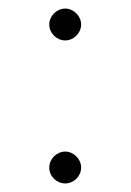

<svg xmlns="http://www.w3.org/2000/svg" viewBox="-20 -425 308 453"><path d="M133.8 -329.6C153.8 -329.6 171.4 -346.7 171.4 -367.2C171.4 -387.2 153.8 -404.8 133.8 -404.8C113.8 -404.8 96.2 -387.2 96.2 -367.2C96.2 -346.7 113.8 -329.6 133.8 -329.6ZM133.8 7.8C153.8 7.8 171.4 -8.8 171.4 -29.8C171.4 -49.8 153.8 -67.4 133.8 -67.4C113.8 -67.4 96.2 -49.8 96.2 -29.8C96.2 -8.8 113.8 7.8 133.8 7.8Z"/></svg>

Font: Now Light
Style: Regular
Weight: 300
Designer: Alfredo Marco Pradil
Foundry: Alfredo Marco Pradil
Version: Version 1.200;hotconv 1.0.109;makeotfexe 2.5.65596